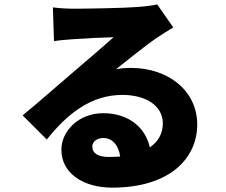

<svg xmlns="http://www.w3.org/2000/svg" viewBox="-20 -802 1040 882"><path d="M480 -81C430 -81 404 -98 404 -129C404 -149 423 -168 455 -168C496 -168 525 -135 532 -83C515 -82 498 -81 480 -81ZM702 -782C689 -778 661 -774 614 -770C555 -765 377 -762 324 -762C291 -762 254 -764 223 -768L228 -613C252 -617 287 -620 317 -622C370 -626 452 -630 502 -631C454 -588 373 -519 318 -472C260 -423 147 -323 84 -272L195 -161C288 -278 397 -366 542 -366C651 -366 728 -316 728 -235C728 -190 708 -152 668 -125C649 -215 572 -282 454 -282C342 -282 262 -201 262 -114C262 -5 364 60 495 60C760 60 886 -75 886 -230C886 -386 752 -490 582 -490C558 -490 539 -489 513 -484C567 -526 644 -590 700 -628C725 -645 750 -660 776 -676Z"/></svg>

Font: Noto Sans T Chinese Black
Style: Bold
Weight: 900
Designer: Ryoko NISHIZUKA (kana & ideographs); Paul D. Hunt (Latin, Greek & Cyrillic); Wenlong ZHANG (bopomofo); Sandoll Communica
Foundry: Adobe Systems Incorporated
Version: Version 1.000;PS 1;hotconv 1.0.78;makeotf.lib2.5.61930